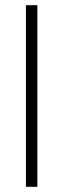

<svg xmlns="http://www.w3.org/2000/svg" viewBox="-20 -720 244 740"><path d="M80 0V-700H124V0Z"/></svg>

Font: Panamera Light
Style: Regular
Weight: 300
Designer: Bastien Sozeau
Foundry: NBR — Bastien Sozeau
Version: Version 3.002; ttfautohint (v1.8.4.7-5d5b);gftools[0.9.33]